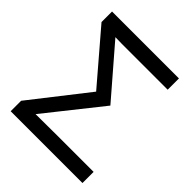

<svg xmlns="http://www.w3.org/2000/svg" viewBox="-197 -839 964 964"><g transform="rotate(45 285.0 -357.0)"><path d="M36.1 0V-74.2L270 -373L42 -639.2V-713.9H517.1V-633.8H191.9L145 -634.8L370.1 -374L134.8 -78.1L297.9 -79.1H545.9V0Z"/></g></svg>

Font: Noto Sans Southeast Asian
Style: Regular
Weight: 400
Designer: Monotype Design Team
Foundry: Monotype Imaging Inc.
Version: Version 1.06 uh; ttfautohint (v1.4.1)